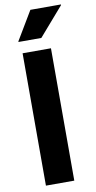

<svg xmlns="http://www.w3.org/2000/svg" viewBox="-100 -958 500 1000"><g transform="rotate(-10 149.5 -458.0)"><path d="M58.3 0V-700H208.3V0ZM47.5 -761.7V-765L137.5 -915.8H299.2V-912.5L168.3 -761.7Z"/></g></svg>

Font: Funnel Sans ExtraBold
Style: Regular
Weight: 800
Version: Version 1.000; Beta; Release 5; Build 24; ttfautohint (v1.8.